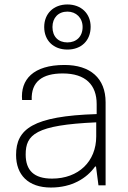

<svg xmlns="http://www.w3.org/2000/svg" viewBox="-20 -830 575 860"><path d="M282 -608C344 -608 386 -648 386 -710C386 -769 344 -810 282 -810C220 -810 178 -769 178 -709C178 -648 220 -608 282 -608ZM282 -640C241 -640 215 -666 215 -709C215 -750 241 -778 282 -778C321 -778 350 -750 350 -709C350 -666 322 -640 282 -640ZM208 10C302 10 368 -31 406 -84H410L421 0H453V-372C453 -480 384 -539 269 -539C128 -539 71 -473 79 -382H122C119 -464 169 -501 261 -501C364 -501 413 -449 413 -364V-319C127 -310 52 -252 52 -136C52 -47 106 10 208 10ZM213 -30C132 -30 95 -67 95 -138C95 -227 139 -270 411 -282V-219C411 -107 332 -30 213 -30Z"/></svg>

Font: Kathrein 35 Thin
Style: Regular
Weight: 250
Designer: Lazydogs Typefoundry, based on Open Sans by Ascender Corporation
Foundry: Lazydogs Typefoundry
Version: Version 1.003;PS 001.003;hotconv 1.0.88;makeotf.lib2.5.64775